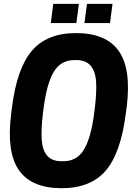

<svg xmlns="http://www.w3.org/2000/svg" viewBox="-20 -965 713 998"><path d="M390.1 -944.8 377 -845.2H244.1L256.8 -944.8ZM564.9 -944.8 551.8 -845.2H418.9L432.1 -944.8ZM376 -793Q531.2 -793 597.4 -699.7Q663.6 -606.4 638.2 -405.8L633.8 -374Q607.9 -169.9 529.8 -78.4Q451.7 13.2 299.8 13.2Q144.5 13.2 78.6 -80.1Q12.7 -173.3 38.1 -374L42 -405.8Q67.9 -609.9 146 -701.4Q224.1 -793 376 -793ZM298.8 -127H309.1Q380.4 -127 416.7 -188.2Q453.1 -249.5 469.2 -374L473.1 -405.8Q482.9 -484.9 479.5 -539.8Q476.1 -594.7 450.9 -623.8Q425.8 -652.8 377 -652.8H367.2Q295.9 -652.8 259.5 -591.6Q223.1 -530.3 207 -405.8L203.1 -374Q193.4 -294.9 196.8 -240Q200.2 -185.1 225.1 -156Q250 -127 298.8 -127Z"/></svg>

Font: Cooper Hewitt
Style: Bold Italic
Weight: 712
Designer: Village Type and Design LLC
Foundry: Cooper Hewitt Smithsonian Design Museum
Version: 1.000